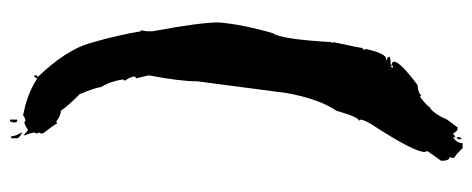

<svg xmlns="http://www.w3.org/2000/svg" viewBox="-299 -533 940 382"><g transform="rotate(-90 171.0 -342.0)"><path d="M120.1 -792H124V-777.8H122.1Q118.2 -777.8 118.2 -784.7Q120.1 -789.6 120.1 -792ZM86.9 -789.6H90.8Q90.8 -781.7 98.6 -768.6H96.7Q86.9 -774.4 86.9 -777.8ZM131.8 -766.1Q173.8 -758.8 206.1 -737.8Q206.1 -741.2 211.9 -745.1V-737.8H208Q262.7 -680.7 276.4 -632.3Q292 -578.6 299.8 -531.7H301.8L299.8 -520V-508.3Q317.4 -414.1 317.4 -377Q313.5 -329.6 295.9 -269Q284.2 -253.9 278.3 -154.3Q278.3 -151.9 276.4 -151.9Q276.4 -149.4 278.3 -149.4Q266.6 -95.7 266.6 -90.8L262.7 -88.9L264.6 -84Q255.4 -43.9 245.1 -43.9H243.2V-42Q249 -42 249 -37.1Q247.1 -34.7 233.4 -34.7V-32.2Q239.3 -32.2 239.3 -27.8Q238.8 -15.6 192.4 19Q179.2 19 170.9 26.4Q170.9 23.9 168.9 23.9Q149.4 39.1 149.4 42.5Q137.2 47.9 124 77.6L108.4 98.6Q100.1 98.6 96.7 89.4L88.9 94.2V89.4Q77.1 97.2 77.1 108.4H67.4Q50.8 91.8 47.9 91.8V86.9L49.8 82.5Q42 82.5 42 65.9L61.5 38.1L59.6 33.2Q59.6 11.7 114.3 -72.3Q124 -87.4 124 -95.7Q122.1 -95.7 122.1 -98.1Q128.9 -98.1 141.6 -142.6Q165 -176.8 176.8 -241.2L200.2 -418.9Q200.2 -453.6 211.9 -515.1Q211.9 -519 206.1 -541L210 -543.5Q208 -555.7 202.1 -562V-564.5Q202.1 -566.9 204.1 -566.9Q200.2 -592.8 188.5 -611.3Q188.5 -620.1 174.8 -653.3Q153.3 -674.3 141.6 -690.9Q131.8 -690.9 120.1 -700.2L116.2 -698.2Q116.2 -701.2 96.7 -726.1V-731Q96.7 -733.4 98.6 -733.4L96.7 -737.8V-740.2Q96.7 -742.7 98.6 -742.7Q96.2 -755.9 92.8 -761.2V-763.7H94.7L102.5 -756.8H104.5Q110.4 -761.2 118.2 -763.7L122.1 -761.2Q131.8 -763.7 131.8 -766.1ZM227.5 -30.3H231.4V-34.7Q227.5 -34.2 227.5 -30.3ZM88.9 96.7V101.1Q88.9 106 85 106V101.1Q85.4 96.7 88.9 96.7Z"/></g></svg>

Font: Mister Brush
Style: Regular
Weight: 400
Designer: GGBotNet
Foundry: GGBotNet
Version: 1.00